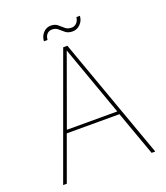

<svg xmlns="http://www.w3.org/2000/svg" viewBox="-150 -935 896 1038"><g transform="rotate(-20 298.0 -416.5)"><path d="M33 0 288 -700H312L563 0H542L450 -256H147L54 0ZM300 -677 154 -274H444ZM366 -763Q341 -763 326 -775Q311 -787 297.5 -799Q284 -811 263 -811Q247 -811 235.5 -800Q224 -789 222 -766H201Q203 -795 221 -814Q239 -833 264 -833Q288 -833 302.5 -821Q317 -809 331 -796.5Q345 -784 368 -784Q384 -784 396 -795.5Q408 -807 411 -829H431Q430 -802 411 -782.5Q392 -763 366 -763Z"/></g></svg>

Font: DM Sans Thin
Style: Regular
Weight: 100
Designer: Colophon Foundry, Jonny Pinhorn
Foundry: Colophon Foundry
Version: Version 4.004; ttfautohint (v1.8.4.7-5d5b)